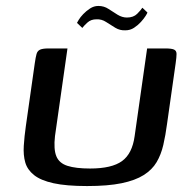

<svg xmlns="http://www.w3.org/2000/svg" viewBox="-20 -623 648 646"><path d="M542 -206Q537 -168 529.5 -135.5Q522 -103 507 -77.5Q492 -52 463.5 -34Q435 -16 389 -6.5Q343 3 273 3Q203 3 160 -6.5Q117 -16 94.5 -34Q72 -52 65 -76.5Q58 -101 60 -132.5Q62 -164 67 -199L97 -410Q100 -431 103 -441.5Q106 -452 115 -456Q124 -460 143 -460H207L165 -165Q160 -121 169.5 -97.5Q179 -74 207 -65Q235 -56 283 -56Q356 -56 390.5 -81Q425 -106 433 -165L475 -460H537Q558 -460 566 -456Q574 -452 574 -441.5Q574 -431 571 -410ZM402 -521Q384 -520 368 -529.5Q352 -539 337 -549Q322 -559 304 -558Q286 -558 274 -547Q262 -536 257 -529L239 -546Q240 -548 245 -556.5Q250 -565 260 -575.5Q270 -586 283 -594.5Q296 -603 311 -603Q330 -603 345 -593Q360 -583 375.5 -573.5Q391 -564 407 -564Q429 -564 441.5 -576.5Q454 -589 459 -597L476 -581Q476 -579 470 -569.5Q464 -560 454 -549Q444 -538 431 -529.5Q418 -521 402 -521Z"/></svg>

Font: Genos Thin Medium
Style: Italic
Weight: 500
Italic angle: -8°
Version: Version 1.010